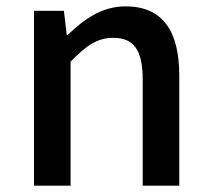

<svg xmlns="http://www.w3.org/2000/svg" viewBox="-20 -584 664 604"><path d="M87 0H202V-390C250 -439 285 -465 336 -465C401 -465 429 -427 429 -332V0H544V-346C544 -486 492 -564 375 -564C300 -564 244 -523 193 -474H190L181 -550H87Z"/></svg>

Font: Noto Sans HK Medium
Style: Regular
Weight: 500
Designer: Ryoko NISHIZUKA 西塚涼子 (kana, bopomofo & ideographs); Paul D. Hunt (Latin, Greek & Cyrillic); Sandoll Communications 산돌커뮤니
Foundry: Adobe
Version: Version 2.002;hotconv 1.0.116;makeotfexe 2.5.65601